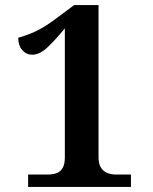

<svg xmlns="http://www.w3.org/2000/svg" viewBox="-20 -738 603 758"><path d="M91 0V-49H168Q188 -49 203.5 -54.5Q219 -60 227.5 -75Q236 -90 236 -117V-626Q198 -580 167.5 -551Q137 -522 107 -522Q84 -522 68 -540Q52 -558 52 -589Q82 -597 118 -613Q154 -629 203 -666L273 -718H369V-117Q369 -93 377.5 -78Q386 -63 401.5 -56Q417 -49 438 -49H497V0Z"/></svg>

Font: Noto Rashi Hebrew SemiBold
Style: Regular
Weight: 600
Version: Version 1.006